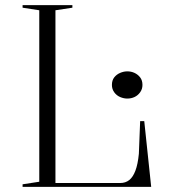

<svg xmlns="http://www.w3.org/2000/svg" viewBox="-20 -728 661 748"><path d="M68 0V-10L133 -20V-688L68 -698V-708H262V-698L196 -688V-15H448Q469 -15 483.5 -26.5Q498 -38 507.5 -63Q517 -88 521 -129L526 -256H542L569 0ZM476 -450Q491 -450 504 -444Q517 -438 526 -426.5Q535 -415 535 -397Q535 -381 526 -368.5Q517 -356 504 -350Q491 -344 476 -344Q462 -344 448 -350Q434 -356 425 -368.5Q416 -381 416 -397Q416 -415 425 -426.5Q434 -438 448 -444Q462 -450 476 -450Z"/></svg>

Font: Kalnia Light
Style: Regular
Weight: 300
Designer: Frida Medrano
Foundry: Frida Medrano
Version: Version 1.105